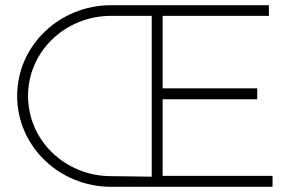

<svg xmlns="http://www.w3.org/2000/svg" viewBox="-20 -719 1131 739"><path d="M606 -42V-337H970V-379H606V-658H1015V-699H408C208 -699 46 -543 46 -350C46 -156 208 0 408 0H1029V-42ZM408 -41C231 -41 88 -178 88 -350C88 -521 231 -658 408 -658H564V-39Z"/></svg>

Font: Montserrat ExtraLight
Style: Regular
Weight: 250
Designer: Julieta Ulanovsky
Foundry: Julieta Ulanovsky
Version: Version 4.000